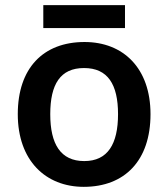

<svg xmlns="http://www.w3.org/2000/svg" viewBox="-20 -715 653 745"><path d="M465 -695H148V-606H465ZM564 -272C564 -451 458 -552 308 -552C148 -552 49 -451 49 -272C49 -92 157 10 305 10C464 10 564 -92 564 -272ZM175 -272C175 -388 214 -451 306 -451C398 -451 438 -388 438 -272C438 -156 398 -90 307 -90C215 -90 175 -156 175 -272Z"/></svg>

Font: Noto Sans New Tai Lue Semibold
Style: Regular
Weight: 600
Designer: Monotype Design Team
Foundry: Monotype Imaging Inc.
Version: Version 2.004